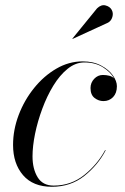

<svg xmlns="http://www.w3.org/2000/svg" viewBox="-20 -705 478 735"><path d="M394 -618.5 258 -556 257 -557 351.5 -673Q367.5 -688.5 384 -684.2Q400.5 -680 407.5 -667.5Q414.5 -655 410.2 -640.2Q406 -625.5 394 -618.5ZM384.5 -129.5Q355 -73 302.8 -31.5Q250.5 10 178.5 10Q106.5 10 68.2 -34.5Q30 -79 30 -150Q30 -208 51.5 -264.8Q73 -321.5 110.5 -368Q148 -414.5 195.8 -442.2Q243.5 -470 296.5 -470Q337.5 -470 367 -454.2Q396.5 -438.5 412 -416.5Q427.5 -394.5 427.5 -375Q427.5 -348.5 412.8 -333.2Q398 -318 376 -318Q357.5 -318 342 -330Q326.5 -342 326.5 -368Q326.5 -388.5 340.5 -403.2Q354.5 -418 373.5 -418Q386.5 -418 397.8 -415.2Q409 -412.5 416.5 -405Q404 -428.5 374.5 -447.2Q345 -466 303 -466Q269 -466 238.8 -441.5Q208.5 -417 184 -376.8Q159.5 -336.5 141.8 -288.5Q124 -240.5 114.2 -192.8Q104.5 -145 104.5 -106.5Q104.5 -58.5 124 -26.5Q143.5 5.5 185.5 5.5Q251.5 5.5 302 -34.8Q352.5 -75 382.5 -130.5Z"/></svg>

Font: Bodoni* 72pt
Style: Italic
Weight: 400
Italic angle: -13°
Version: Version 2.3